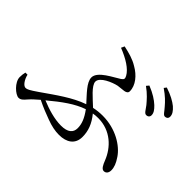

<svg xmlns="http://www.w3.org/2000/svg" viewBox="-151 -1019 1301 1301"><g transform="rotate(45 500.0 -368.0)"><path d="M784 -566C804 -539 815 -517 830 -517C846 -516 858 -526 858 -542C858 -563 846 -581 822 -604C796 -628 760 -652 705 -674L690 -656C735 -624 763 -591 784 -566ZM879 -647C902 -622 912 -599 928 -599C942 -599 954 -607 954 -625C954 -646 941 -666 916 -688C890 -709 853 -730 798 -748L785 -731C832 -699 857 -673 879 -647ZM69 -142H49C45 -126 43 -111 43 -93C43 -45 106 12 137 12C167 12 180 -20 217 -53L253 -85C303 -60 348 -43 386 -29C431 -12 470 -4 508 -4C580 -4 631 -37 631 -107C631 -163 613 -214 568 -269C584 -272 600 -273 616 -273C736 -273 816 -192 851 -103C863 -72 876 -45 896 -45C919 -45 929 -64 929 -85C929 -113 919 -141 893 -179C851 -242 752 -306 626 -306C597 -306 569 -303 542 -297C497 -340 427 -396 427 -434C427 -477 512 -512 554 -521C594 -528 639 -521 639 -553C639 -609 595 -662 538 -694C496 -720 450 -732 399 -743L388 -719C462 -690 524 -652 547 -609C557 -590 556 -582 537 -569C497 -542 388 -494 388 -435C388 -387 447 -333 492 -282C394 -248 305 -182 207 -114C153 -77 138 -69 123 -69C102 -69 78 -103 69 -142ZM514 -256C552 -204 566 -166 566 -126C566 -84 538 -58 473 -58C409 -58 338 -80 278 -105C363 -176 437 -230 514 -256Z"/></g></svg>

Font: Source Han Serif KR
Style: Regular
Weight: 400
Designer: Ryoko NISHIZUKA 西塚涼子 (kana & ideographs); Frank Grießhammer (Latin, Greek & Cyrillic); Wenlong ZHANG 张文龙 (bopomofo); San
Foundry: Adobe
Version: Version 2.001;hotconv 1.1.0;makeotfexe 2.6.0